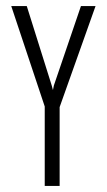

<svg xmlns="http://www.w3.org/2000/svg" viewBox="-20 -611 351 631"><path d="M127 0V-261L17 -591H68L150 -330L154 -315L157 -330L246 -591H294L176 -259V0Z"/></svg>

Font: Alumni Sans Thin Light
Style: Regular
Weight: 300
Version: Version 1.018